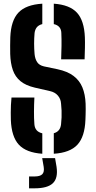

<svg xmlns="http://www.w3.org/2000/svg" viewBox="-20 -828 521 1044"><path d="M210 8Q122.5 2 82.5 -41.2Q42.5 -84.5 39 -176Q38.5 -195 38.5 -215.8Q38.5 -236.5 39.5 -257.2Q40.5 -278 42.5 -297.5H167Q165 -259 164.8 -222Q164.5 -185 167 -152.5Q168.5 -132.5 179 -120.2Q189.5 -108 210 -103ZM272.5 8V-103.5Q290.5 -108.5 300.2 -120.8Q310 -133 312 -152.5Q314 -171 314.8 -189.8Q315.5 -208.5 314.8 -227.2Q314 -246 312 -264.5Q310.5 -290 294.8 -308.2Q279 -326.5 252.5 -332.5L169.5 -351.5Q120 -363 91.2 -386.8Q62.5 -410.5 49.8 -447.2Q37 -484 35.5 -534Q35 -558.5 35.2 -580.2Q35.5 -602 36 -625Q39.5 -716 80 -759.2Q120.5 -802.5 210 -808V-697Q190.5 -692 180.5 -680Q170.5 -668 168 -648.5Q165.5 -619.5 165.5 -591.2Q165.5 -563 168 -534Q170.5 -508 181.8 -490.5Q193 -473 219 -467L293 -451.5Q347 -440 379.8 -415.2Q412.5 -390.5 428 -352.8Q443.5 -315 445.5 -264.5Q446 -250.5 446 -235.2Q446 -220 445.5 -205Q445 -190 444.5 -176Q441 -84.5 400.8 -41Q360.5 2.5 272.5 8ZM312.5 -505.5Q314 -543 314.5 -578.2Q315 -613.5 313.5 -648.5Q313 -668 302.8 -680.2Q292.5 -692.5 272.5 -697V-808Q359 -802 398.5 -759Q438 -716 441.5 -625Q442.5 -601 441.8 -568.2Q441 -535.5 440 -505.5ZM138 196V131.5H168Q198 131.5 210 119.2Q222 107 217.5 79L209.5 32H279.5L287.5 79Q296.5 140.5 267.5 168.2Q238.5 196 168 196Z"/></svg>

Font: Big Shoulders Stencil Text Thin ExtraBold
Style: Regular
Weight: 800
Version: Version 2.001